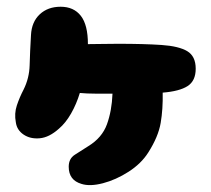

<svg xmlns="http://www.w3.org/2000/svg" viewBox="-20 -552 626 570"><path d="M222 -6Q184 -17 184 -57Q184 -81 202 -92.5Q220 -104 242 -118Q283 -143 297.5 -183Q312 -223 314 -274Q287 -274 262.5 -274Q238 -274 217 -276Q207 -243 191 -215Q175 -187 155 -170Q126 -144 98 -141.5Q70 -139 50 -152.5Q30 -166 27 -189Q22 -215 30 -239Q38 -263 50 -286Q67 -320 68 -358.5Q69 -397 72 -448Q74 -487 98 -509.5Q122 -532 160 -532Q199 -532 220 -505Q241 -478 241 -421Q260 -421 282.5 -421.5Q305 -422 330 -422Q408 -422 459.5 -418.5Q511 -415 536 -400Q561 -385 561 -348Q561 -312 537 -296.5Q513 -281 463 -277Q464 -228 457 -187Q450 -146 420 -99Q399 -66 361.5 -42Q324 -18 285.5 -8Q247 2 222 -6Z"/></svg>

Font: Cherry Bomb One
Style: Regular
Weight: 400
Designer: satsuyako
Foundry: satsuyako
Version: Version 4.100; ttfautohint (v1.8.3)